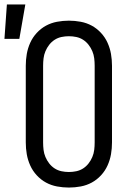

<svg xmlns="http://www.w3.org/2000/svg" viewBox="-60 -836 580 864"><path d="M-40 -661 -29 -816H54L27 -661ZM250 8Q223 8 196.5 3Q170 -2 147 -14.5Q124 -27 105.5 -47Q87 -67 76 -91.5Q65 -116 60.5 -142Q56 -168 56 -195V-540Q56 -567 60.5 -593Q65 -619 76 -643.5Q87 -668 105.5 -688Q124 -708 147 -720.5Q170 -733 196.5 -738Q223 -743 250 -743Q277 -743 303.5 -738Q330 -733 353 -720.5Q376 -708 394.5 -688Q413 -668 424 -643.5Q435 -619 439.5 -593Q444 -567 444 -540V-195Q444 -168 439.5 -142Q435 -116 424 -91.5Q413 -67 394.5 -47Q376 -27 353 -14.5Q330 -2 303.5 3Q277 8 250 8ZM250 -62Q267 -62 283.5 -65.5Q300 -69 314 -78Q328 -87 338.5 -100.5Q349 -114 355.5 -129.5Q362 -145 364 -161.5Q366 -178 366 -195V-540Q366 -557 364 -573.5Q362 -590 355.5 -605.5Q349 -621 338.5 -634.5Q328 -648 314 -657Q300 -666 283.5 -669.5Q267 -673 250 -673Q233 -673 216.5 -669.5Q200 -666 186 -657Q172 -648 161.5 -634.5Q151 -621 144.5 -605.5Q138 -590 136 -573.5Q134 -557 134 -540V-195Q134 -178 136 -161.5Q138 -145 144.5 -129.5Q151 -114 161.5 -100.5Q172 -87 186 -78Q200 -69 216.5 -65.5Q233 -62 250 -62Z"/></svg>

Font: Iosevka SS18
Style: Regular
Weight: 400
Monospace: yes
Designer: Belleve Invis
Foundry: Belleve Invis
Version: Version 25.1.1; ttfautohint (v1.8.4)